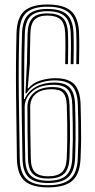

<svg xmlns="http://www.w3.org/2000/svg" viewBox="-20 -826 424 854"><path d="M193.2 7.5Q123 7.5 89.8 -21.2Q56.5 -50 55.2 -120.2Q53.2 -251.8 51.5 -397.4Q49.8 -543 53.5 -678Q55.5 -748.8 88.6 -777.4Q121.8 -806 190.5 -806Q263.2 -806 296 -776.9Q328.8 -747.8 331.5 -680.8Q332.8 -649.2 332.5 -611.6Q332.2 -574 331.5 -540.8H319.2Q320 -572.5 320.2 -610.1Q320.5 -647.8 319.2 -680.2Q316.5 -742.5 286.6 -769.4Q256.8 -796.2 190.5 -796.2Q127.8 -796.2 97.8 -769.8Q67.8 -743.2 65.8 -677.8Q62 -546 63.6 -405.2Q65.2 -264.5 67.8 -120.5Q68.8 -56.5 98.5 -29.4Q128.2 -2.2 193.2 -2.2Q260.2 -2.2 291.8 -29.2Q323.2 -56.2 326 -121Q328 -169 328.4 -206.2Q328.8 -243.5 328.1 -279.4Q327.5 -315.2 326.2 -360Q324.8 -416.2 301.8 -442.4Q278.8 -468.5 222.8 -468.5Q186 -468.5 151.5 -455.2Q117 -442 98 -410.8H93.2L100.2 -552.5Q100.5 -561 100.9 -593.8Q101.2 -626.5 102.8 -676.5Q104.2 -724.8 124.6 -745.6Q145 -766.5 190.5 -766.5Q237 -766.5 258.6 -746.8Q280.2 -727 282.2 -680Q283.5 -649 283.2 -611.8Q283 -574.5 282.2 -540.8H270Q270.5 -571.2 270.9 -609.8Q271.2 -648.2 270 -679.5Q268.2 -721.8 249.2 -739.2Q230.2 -756.8 190.5 -756.8Q153 -756.8 134.5 -738.9Q116 -721 115 -676.2Q113.8 -631.8 113.2 -591.8Q112.8 -551.8 112.8 -542.8L103.2 -433H106Q125.8 -457.2 159.4 -467.8Q193 -478.2 225.5 -478.2Q286 -478.2 311.5 -450.1Q337 -422 338.5 -360.2Q339.5 -318.8 340.2 -283.8Q341 -248.8 340.8 -210.4Q340.5 -172 338.2 -120.2Q335.2 -50.8 301 -21.6Q266.8 7.5 193.2 7.5ZM193.2 -12Q134 -12 107.5 -37.2Q81 -62.5 80 -121Q79.5 -146 78.8 -189.2Q78 -232.5 77.2 -285.1Q76.5 -337.8 76 -391.8Q75.5 -445.8 75.4 -493.5Q75.2 -541.2 75.8 -573.8Q76 -582.2 76.2 -604.9Q76.5 -627.5 78 -677.5Q80 -737.5 107.1 -761.9Q134.2 -786.2 190.5 -786.2Q251 -786.2 277.8 -761.4Q304.5 -736.5 307 -679.5Q308.2 -648 308 -611.1Q307.8 -574.2 307 -540.8H294.5Q295.5 -572.8 295.6 -612.4Q295.8 -652 294.5 -679.8Q292.2 -732 267.6 -754.1Q243 -776.2 190.5 -776.2Q138.5 -776.2 115.2 -753.2Q92 -730.2 90.5 -677Q89 -627 88.6 -598.4Q88.2 -569.8 88 -561L86.8 -385.8H89.8Q105 -421 140.2 -439.9Q175.5 -458.8 220.8 -458.8Q270.8 -458.8 291.6 -435Q312.5 -411.2 314 -359.8Q315 -318.2 315.8 -283.1Q316.5 -248 316.1 -209.8Q315.8 -171.5 313.8 -121.2Q311.2 -62.8 283.2 -37.4Q255.2 -12 193.2 -12ZM193.2 -22Q249 -22 274.1 -45.2Q299.2 -68.5 301.5 -122Q303.5 -170.5 303.9 -206.9Q304.2 -243.2 303.5 -278.6Q302.8 -314 301.5 -359.5Q300.5 -406.8 281.5 -427.8Q262.5 -448.8 218.8 -448.8Q156 -448.8 122.9 -419.1Q89.8 -389.5 89.8 -349.8Q89.8 -294.5 90.4 -235.8Q91 -177 92.2 -120.8Q93.2 -65.2 118.4 -43.6Q143.5 -22 193.2 -22ZM193.2 -31.8Q147.5 -31.8 126.5 -52.2Q105.5 -72.8 104.5 -121Q103.5 -179.8 102.6 -235.6Q101.8 -291.5 102 -351.5Q102 -388 131 -413.4Q160 -438.8 215.2 -438.8Q255.2 -438.8 271.8 -419.6Q288.2 -400.5 289.2 -359.2Q290.5 -313 291.1 -277.8Q291.8 -242.5 291.4 -206.6Q291 -170.8 289 -122.2Q287 -73.8 264.8 -52.8Q242.5 -31.8 193.2 -31.8ZM193.2 -41.8Q236.2 -41.8 255.6 -60.5Q275 -79.2 276.8 -122.2Q278.8 -171.5 279.1 -207.4Q279.5 -243.2 278.9 -278Q278.2 -312.8 277 -358.8Q276 -396 261.2 -412.5Q246.5 -429 212 -429Q161.5 -429 138 -407.6Q114.5 -386.2 114.2 -351Q114 -292 115 -233.9Q116 -175.8 117 -121.2Q117.8 -76.2 136.9 -59Q156 -41.8 193.2 -41.8Z"/></svg>

Font: Big Shoulders Inline Text Light
Style: Regular
Weight: 300
Designer: Patric King
Foundry: XO Type Co
Version: Version 1.000